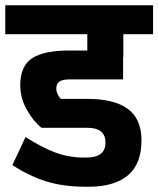

<svg xmlns="http://www.w3.org/2000/svg" viewBox="-30 -687 602 730"><path d="M184 -350Q184 -340 189 -329Q194 -318 202 -311H303Q404 -311 456 -273Q508 -235 508 -153Q508 -64 456.5 -20.5Q405 23 307 23H298Q210 23 145.5 2.5Q81 -18 17 -59L67 -166Q131 -125 182 -106.5Q233 -88 288 -88H299Q371 -88 371 -145Q371 -201 303 -201H128Q99 -223 73 -268Q47 -313 47 -363Q47 -436 92 -465.5Q137 -495 233 -495H302V-557H-10V-667H552V-557H439V-471H438V-385H233Q208 -385 196 -377Q184 -369 184 -350Z"/></svg>

Font: Biryani ExtraBold
Style: Regular
Weight: 800
Designer: Dan Reynolds and Mathieu Reguer
Foundry: Dan Reynolds and Mathieu Reguer
Version: Version 1.004; ttfautohint (v1.1) -l 5 -r 5 -G 72 -x 0 -D la